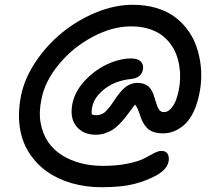

<svg xmlns="http://www.w3.org/2000/svg" viewBox="-20 -659 903 795"><path d="M400.9 116.2Q335 116.2 277.1 99.6Q219.2 83 174.6 51.3Q129.9 19.5 100.3 -26.6Q70.8 -72.8 62 -131.8Q53.2 -190.9 66.9 -262.2Q81.1 -333.5 127.2 -402.6Q173.3 -471.7 236.6 -523.4Q299.8 -575.2 377.4 -607.2Q455.1 -639.2 528.8 -639.2Q581.5 -639.2 625.2 -626.5Q668.9 -613.8 699.5 -592Q730 -570.3 752.9 -540.8Q775.9 -511.2 788.8 -478.3Q801.8 -445.3 807.9 -409.7Q814 -374 813.2 -340.3Q812.5 -306.6 806.2 -274.9Q797.4 -228.5 780.8 -194.6Q764.2 -160.6 743.2 -142.3Q722.2 -124 700.7 -115.5Q679.2 -106.9 655.8 -106.9Q632.8 -106.9 616 -112.5Q599.1 -118.2 588.6 -129.4Q578.1 -140.6 572.3 -151.6Q566.4 -162.6 561 -178.2Q550.3 -213.4 539.1 -226.1Q533.2 -218.8 520 -200.7Q506.8 -182.6 498.3 -171.9Q489.7 -161.1 475.1 -146Q460.4 -130.9 447.3 -122.3Q434.1 -113.8 415.5 -107.4Q397 -101.1 377 -101.1Q324.7 -101.1 296.4 -135.7Q268.1 -170.4 279.8 -230Q290.5 -281.2 331.5 -325.2Q372.6 -369.1 424.3 -393.1Q476.1 -417 522.9 -417Q550.8 -417 563.2 -404.1Q575.7 -391.1 571.8 -371.1Q565.4 -336.9 523.9 -332Q458.5 -325.7 414.1 -291.5Q369.6 -257.3 361.8 -215.8Q358.4 -201.7 359.9 -185.1Q370.1 -182.1 378.9 -182.1Q398.9 -182.1 413.8 -194.3Q428.7 -206.5 450.2 -238.8Q479 -283.7 501.2 -299.8Q523.4 -315.9 549.8 -315.9Q575.2 -315.9 592.8 -302.5Q610.4 -289.1 620.1 -253.9Q631.3 -214.8 638.7 -204.8Q646 -194.8 659.2 -194.8Q674.8 -194.8 688 -209.7Q701.2 -224.6 708.5 -243.9Q715.8 -263.2 720.2 -286.1Q725.1 -310.1 725.8 -335Q726.6 -359.9 722.4 -386Q718.3 -412.1 709 -435.8Q699.7 -459.5 683.3 -480.5Q667 -501.5 645.3 -516.6Q623.5 -531.7 592 -540.8Q560.5 -549.8 522.9 -549.8Q445.3 -549.8 364 -506.6Q282.7 -463.4 224.6 -393.6Q166.5 -323.7 151.9 -250Q140.1 -193.8 148.4 -149.2Q156.7 -104.5 179.2 -71.3Q201.7 -38.1 237.1 -16.1Q272.5 5.9 314.9 16.8Q357.4 27.8 405.8 27.8Q464.8 27.8 510.5 18.1Q556.2 8.3 577.1 -3.2Q598.1 -14.6 616.9 -24.4Q635.7 -34.2 647.9 -34.2Q666 -34.2 673.6 -22.7Q681.2 -11.2 678.2 8.8Q672.4 40.5 631.8 64.9Q587.9 89.4 535.6 102.8Q483.4 116.2 400.9 116.2Z"/></svg>

Font: Shantell Sans Irregular
Style: Italic
Weight: 400
Italic angle: -11.31°
Designer: Stephen Nixon, Anya Danilova, Shantell Martin
Foundry: Arrow Type
Version: Version 1.006;[9816181b4]